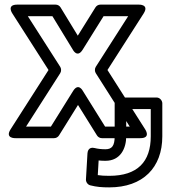

<svg xmlns="http://www.w3.org/2000/svg" viewBox="-20 -573 754 831"><path d="M337.7 -357.8 428.3 -503H534.8L394.4 -283.5C389 -274.9 390.1 -263.4 394.4 -256.6L541.6 -25H434.9L338.8 -179.2C338.8 -179.2 319.7 -216.7 296.4 -179.2L200.3 -25H92.7L240.8 -256.5C246.2 -265.1 245.1 -276.6 240.8 -283.5L100.4 -503H206.8L295.2 -358C295.2 -358 314.2 -320.1 337.7 -357.8ZM316.7 -418.6 242.1 -541C237.7 -548.3 229.5 -553 220.8 -553H54.7C6.6 -553 33.6 -514.5 33.6 -514.5L190 -270L25.9 -13.5C0 27.1 47 25 47 25H214.2C222.6 25 230.9 20.5 235.4 13.2L317.6 -118.7L399.8 13.2C404.2 20.3 412.4 25 421 25H587.1C635.2 25 608.2 -13.4 608.2 -13.4L445.1 -270L601.6 -514.5C627.5 -555.1 580.5 -553 580.5 -553H414.4C406 -553 397.7 -548.5 393.2 -541.2ZM436.4 123C501.7 123 526.3 68.8 526.3 17V-101H632.5V17C632.5 127 575.3 188 452.9 188C432.3 188 417.1 187.1 403.2 184.9L406.9 121.5C416.9 122.6 426.1 123 436.4 123ZM436.4 73C418.3 73 402.8 71.1 389.9 67.8C362.8 60.8 359 83.7 358.6 90.5L352 203.5C351.4 213.8 358.7 226.2 370.9 229.2C398.3 236.2 421.5 238 452.9 238C598.9 238 682.5 152.3 682.5 17V-126C682.5 -136.7 672.6 -151 657.5 -151H501.3C490.6 -151 476.3 -141.1 476.3 -126V17C476.3 57.7 464.8 73 436.4 73Z"/></svg>

Font: Asimov
Style: WidOu
Weight: 500
Designer: Google
Version: Version 2.000980; 2014